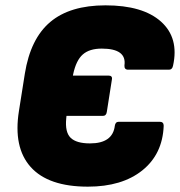

<svg xmlns="http://www.w3.org/2000/svg" viewBox="-20 -687 674 719"><path d="M309 12Q161 12 95 -61.5Q29 -135 51 -272L73 -411Q94 -542 168 -604.5Q242 -667 375 -667Q515 -667 583 -606Q651 -545 628 -441Q625 -426 613 -426H460Q445 -426 446 -442Q455 -505 361 -505Q315 -505 290 -483Q265 -461 254 -409L253 -404H386Q402 -404 399 -389L380 -268Q378 -253 365 -253H229L228 -243Q223 -192 244.5 -171Q266 -150 317 -150Q402 -150 410 -216Q412 -231 425 -231H578Q593 -231 593 -216Q589 -110 513 -49Q437 12 309 12Z"/></svg>

Font: Sofia Sans ExtraBlack
Style: Italic
Weight: 1000
Italic angle: -9°
Designer: Botio Nikoltchev, Ani Petrova
Foundry: lettersoup
Version: Version 4.100; ttfautohint (v1.8.4.7-5d5b)